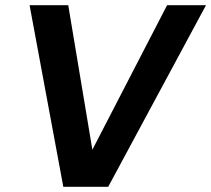

<svg xmlns="http://www.w3.org/2000/svg" viewBox="-20 -720 814 740"><path d="M224 0 94 -700H243L336 -143L624 -700H774L397 0Z"/></svg>

Font: DM Sans 24pt ExtraBold
Style: Italic
Weight: 800
Italic angle: -10°
Designer: Colophon Foundry, Jonny Pinhorn
Foundry: Colophon Foundry
Version: Version 4.004;gftools[0.9.30]